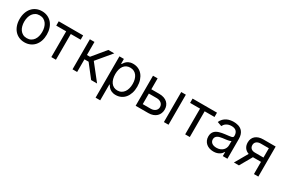

<svg xmlns="http://www.w3.org/2000/svg" viewBox="93 -1684 4432 3019"><g transform="rotate(30 2309.0 -174.5)"><path d="M298.3 11.4Q242.9 11.4 197.4 -8.9Q152 -29.1 119.5 -65.9Q87 -102.6 69.1 -154.7Q51.1 -206.7 51.1 -269.9Q51.1 -333.8 69.1 -386Q87 -438.2 119.5 -475.1Q152 -512.1 197.4 -532.3Q242.9 -552.6 298.3 -552.6Q353.7 -552.6 399.3 -532.3Q445 -512.1 477.5 -475.1Q509.9 -438.2 527.7 -386Q545.5 -333.8 545.5 -269.9Q545.5 -206.7 527.7 -154.7Q509.9 -102.6 477.5 -65.9Q445 -29.1 399.3 -8.9Q353.7 11.4 298.3 11.4ZM298.3 -63.9Q340.6 -63.9 371.3 -80.8Q402 -97.7 422.1 -125.9Q442.1 -154.1 451.9 -191.6Q461.6 -229 461.6 -269.9Q461.6 -311.1 451.9 -348.5Q442.1 -386 422.1 -414.6Q402 -443.2 371.3 -460.2Q340.6 -477.3 298.3 -477.3Q256.4 -477.3 225.5 -460.2Q194.6 -443.2 174.5 -414.6Q154.5 -386 144.7 -348.5Q134.9 -311.1 134.9 -269.9Q134.9 -229 144.7 -191.6Q154.5 -154.1 174.5 -125.9Q194.6 -97.7 225.5 -80.8Q256.4 -63.9 298.3 -63.9Z M602.3 -545.5H1045.5V-467.3H866.5V0H782.7V-467.3H602.3Z M1167.6 -545.5H1251.4V-308.2H1306.8L1502.8 -545.5H1610.8L1390.6 -282.7L1613.6 0H1505.7L1326.7 -230.1H1251.4V0H1167.6Z M1704.5 -545.5H1785.5V-458.8H1795.5Q1800.1 -465.9 1806.1 -475.7Q1812.1 -485.4 1820.8 -495.7Q1829.5 -506 1841.3 -516.3Q1853 -526.6 1869 -534.6Q1884.9 -542.6 1905.7 -547.6Q1926.5 -552.6 1953.1 -552.6Q2005 -552.6 2047.8 -532.8Q2090.6 -513.1 2121.3 -476.4Q2152 -439.6 2169 -387.8Q2186.1 -335.9 2186.1 -271.3Q2186.1 -206.3 2169 -154.1Q2152 -101.9 2121.4 -65.2Q2090.9 -28.4 2048.3 -8.5Q2005.7 11.4 1954.5 11.4Q1928.3 11.4 1907.5 6.4Q1886.7 1.4 1870.6 -6.7Q1854.4 -14.9 1842.5 -25Q1830.6 -35.2 1821.6 -45.8Q1812.5 -56.5 1806.3 -66.4Q1800.1 -76.3 1795.5 -83.8H1788.4V204.5H1704.5ZM1786.9 -272.7Q1786.9 -226.6 1797.2 -188Q1807.5 -149.5 1827.2 -122Q1846.9 -94.5 1876.2 -79.2Q1905.5 -63.9 1943.2 -63.9Q1982.6 -63.9 2012.4 -80.3Q2042.3 -96.6 2062.1 -124.8Q2082 -153.1 2092.2 -191.1Q2102.3 -229 2102.3 -272.7Q2102.3 -316.1 2092.3 -353.3Q2082.4 -390.6 2062.7 -418.1Q2043 -445.7 2013.1 -461.5Q1983.3 -477.3 1943.2 -477.3Q1904.8 -477.3 1875.7 -462.5Q1846.6 -447.8 1826.9 -420.8Q1807.2 -393.8 1797.1 -356.2Q1786.9 -318.5 1786.9 -272.7Z M2542.6 -348Q2590.6 -348 2627.5 -335.2Q2664.4 -322.4 2689.5 -299.5Q2714.5 -276.6 2727.3 -245Q2740.1 -213.4 2740.1 -176.1Q2740.1 -139.6 2727.3 -107.4Q2714.5 -75.3 2689.5 -51.3Q2664.4 -27.3 2627.5 -13.7Q2590.6 0 2542.6 0H2313.9V-545.5H2397.7V-348ZM2826.7 -545.5H2910.5V0H2826.7ZM2397.7 -78.1H2542.6Q2567.5 -78.1 2588.4 -85Q2609.4 -92 2624.5 -104.4Q2639.6 -116.8 2647.9 -134.1Q2656.2 -151.3 2656.2 -171.9Q2656.2 -193.5 2647.9 -211.5Q2639.6 -229.4 2624.5 -242.4Q2609.4 -255.3 2588.4 -262.6Q2567.5 -269.9 2542.6 -269.9H2397.7Z M3032.7 -545.5H3475.9V-467.3H3296.9V0H3213.1V-467.3H3032.7Z M3730.1 12.8Q3691.4 12.8 3657.3 1.6Q3623.2 -9.6 3598.2 -31.1Q3573.2 -52.6 3558.6 -83.8Q3544 -115.1 3544 -154.8Q3544 -186.1 3552.7 -209.2Q3561.4 -232.2 3576.5 -249.1Q3591.6 -266 3612 -277.2Q3632.5 -288.4 3655.9 -295.6Q3679.3 -302.9 3704.9 -307.5Q3730.5 -312.1 3755.7 -315.3Q3793 -320.3 3819.6 -323Q3846.2 -325.6 3863.3 -329.9Q3880.3 -334.2 3888.3 -342Q3896.3 -349.8 3896.3 -365.1V-367.9Q3896.3 -420.5 3867.7 -449.6Q3839.1 -478.7 3781.2 -478.7Q3751.4 -478.7 3728 -471.4Q3704.5 -464.1 3687.1 -452.4Q3669.7 -440.7 3658 -426Q3646.3 -411.2 3639.2 -396.3L3559.7 -424.7Q3575.6 -462 3600.3 -486.7Q3625 -511.4 3654.3 -525.9Q3683.6 -540.5 3715.6 -546.5Q3747.5 -552.6 3778.4 -552.6Q3795.8 -552.6 3817.5 -550.2Q3839.1 -547.9 3861.5 -541Q3883.9 -534.1 3905.4 -521Q3926.8 -507.8 3943.4 -486.3Q3959.9 -464.8 3970 -433.8Q3980.1 -402.7 3980.1 -359.4V0H3896.3V-73.9H3892Q3885.7 -60.7 3872.9 -45.5Q3860.1 -30.2 3840.4 -17.2Q3820.7 -4.3 3793.3 4.3Q3766 12.8 3730.1 12.8ZM3742.9 -62.5Q3780.2 -62.5 3808.8 -74Q3837.4 -85.6 3856.9 -104.4Q3876.4 -123.2 3886.4 -147.5Q3896.3 -171.9 3896.3 -197.4V-274.1Q3892.8 -269.9 3883.2 -266.2Q3873.6 -262.4 3860.4 -259.4Q3847.3 -256.4 3831.9 -253.7Q3816.4 -251.1 3801.5 -249.1Q3786.6 -247.2 3773.4 -245.6Q3760.3 -244 3751.4 -242.9Q3726.9 -239.7 3704.5 -233.8Q3682.2 -228 3665.1 -217.5Q3648.1 -207 3638 -190.9Q3627.8 -174.7 3627.8 -150.6Q3627.8 -128.9 3636.4 -112.4Q3644.9 -95.9 3660.3 -84.7Q3675.8 -73.5 3696.9 -68Q3718 -62.5 3742.9 -62.5Z M4461.6 -221.6H4315.3L4188.9 0H4098L4231.2 -233Q4181.5 -250 4154.7 -288.5Q4127.8 -327.1 4127.8 -383.5Q4127.8 -421.2 4140.8 -451.2Q4153.8 -481.2 4178.3 -502.1Q4202.8 -523.1 4237.7 -534.3Q4272.7 -545.5 4316.8 -545.5H4541.2V0H4461.6ZM4461.6 -468.8H4316.8Q4292.3 -468.8 4272.7 -462.9Q4253.2 -457 4239.7 -446Q4226.2 -435 4218.9 -419.2Q4211.6 -403.4 4211.6 -383.5Q4211.6 -344.1 4236.9 -321.9Q4262.1 -299.7 4306.8 -299.7H4461.6Z"/></g></svg>

Font: Interop
Style: Regular
Weight: 400
Designer: Rasmus Andersson, Google, Jang Haemin
Foundry: jhaemin
Version: Version 1.008